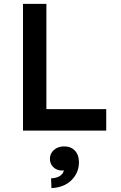

<svg xmlns="http://www.w3.org/2000/svg" viewBox="-20 -670 620 985"><path d="M98 0V-650H218V-110H525V0ZM244 295 242 245Q298 242 308 204Q305 205 300 205Q272 205 254 188Q236 171 236 145Q236 117 257 99Q278 81 309 81Q344 81 364.5 103Q385 125 385 162Q385 216 347 254Q309 292 244 295Z"/></svg>

Font: Sometype Mono
Style: Bold
Weight: 700
Monospace: yes
Designer: Ryoichi Tsunekawa
Foundry: Dharma Type
Version: Version 1.000; ttfautohint (v1.8.3)